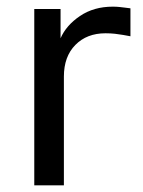

<svg xmlns="http://www.w3.org/2000/svg" viewBox="-20 -557 430 577"><path d="M83 -530H162V-442Q179 -481 220.5 -509Q262 -537 319 -537Q330 -537 339 -536Q348 -535 356 -534Q365 -533 372 -532V-448Q362 -450 350 -452Q339 -454 325.5 -455.5Q312 -457 297 -457Q241 -457 206.5 -422Q172 -387 172 -327V0H83Z"/></svg>

Font: Golos UI
Style: Regular
Weight: 400
Designer: A.Korolkova, Vitaly Kuzmin
Foundry: ParaType Ltd
Version: Version 2.000